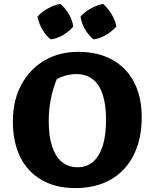

<svg xmlns="http://www.w3.org/2000/svg" viewBox="-20 -952 780 985"><path d="M366 13Q267 13 195 -28Q123 -69 84.5 -145.5Q46 -222 46 -329Q46 -437 89.5 -517.5Q133 -598 208.5 -642Q284 -686 381 -686Q483 -686 556 -645.5Q629 -605 668 -530Q707 -455 707 -351Q707 -239 666 -157Q625 -75 548.5 -31Q472 13 366 13ZM378 -94Q425 -94 457.5 -122Q490 -150 507 -204Q524 -258 524 -338Q524 -416 506.5 -468Q489 -520 455 -546Q421 -572 371 -572Q334 -572 297 -558Q260 -544 226 -512L292 -591Q230 -471 230 -332Q230 -255 247 -202Q264 -149 297 -121.5Q330 -94 378 -94ZM290 -932Q316 -909 333.5 -879Q351 -849 356 -816Q335 -791 304 -772.5Q273 -754 240 -750Q215 -770 197 -801Q179 -832 172 -867Q195 -891 225.5 -908.5Q256 -926 290 -932ZM510 -932Q534 -909 552.5 -879Q571 -849 577 -816Q555 -791 523.5 -772.5Q492 -754 460 -750Q434 -771 416 -802Q398 -833 393 -867Q415 -891 445.5 -908.5Q476 -926 510 -932Z"/></svg>

Font: Piazzolla Thin Black
Style: Regular
Weight: 900
Version: Version 2.005